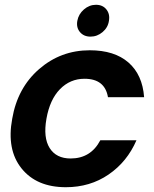

<svg xmlns="http://www.w3.org/2000/svg" viewBox="-20 -773 642 802"><path d="M31 -277Q53 -406 143.5 -484.5Q234 -563 355 -563Q458 -563 516.5 -512Q575 -461 582 -367H431Q418 -444 333 -444Q273 -444 230.5 -400.5Q188 -357 174 -277Q160 -198 187.5 -154.5Q215 -111 275 -111Q359 -111 399 -187H550Q511 -97 433.5 -44Q356 9 255 9Q133 9 70 -69.5Q7 -148 31 -277ZM435 -686Q431 -658 408.5 -639Q386 -620 358 -620Q330 -620 314 -639Q298 -658 303 -686Q308 -714 330.5 -733.5Q353 -753 381 -753Q409 -753 424.5 -733.5Q440 -714 435 -686Z"/></svg>

Font: Poppins SemiBold
Style: Italic
Weight: 600
Italic angle: -10°
Designer: Ninad Kale (Devanagari), Jonny Pinhorn (Latin)
Foundry: Indian Type Foundry
Version: Version 3.200;PS 1.000;hotconv 16.6.54;makeotf.lib2.5.65590